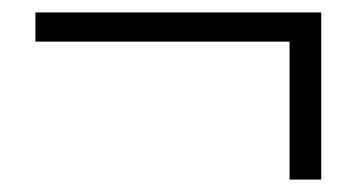

<svg xmlns="http://www.w3.org/2000/svg" viewBox="-20 -409 575 309"><path d="M446 -120H497V-389H37V-342H446Z"/></svg>

Font: Noto Sans Japanese Light
Style: Regular
Weight: 300
Designer: Ryoko NISHIZUKA (kana & ideographs); Paul D. Hunt (Latin, Greek & Cyrillic); Wenlong ZHANG (bopomofo); Sandoll Communica
Foundry: Adobe Systems Incorporated
Version: Version 1.000;PS 1;hotconv 1.0.78;makeotf.lib2.5.61930